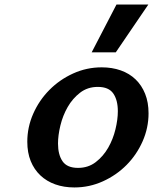

<svg xmlns="http://www.w3.org/2000/svg" viewBox="-20 -810 673 844"><path d="M100 -187Q100 -251 126 -310Q152 -369 197 -414.5Q242 -460 301.5 -487Q361 -514 427 -514Q473 -514 511 -500.5Q549 -487 576 -461Q603 -435 618 -397.5Q633 -360 633 -312Q633 -248 607 -189Q581 -130 536.5 -85Q492 -40 432.5 -13Q373 14 307 14Q261 14 223 0.5Q185 -13 157.5 -39Q130 -65 115 -102Q100 -139 100 -187ZM235 -179Q235 -130 255 -101Q275 -72 323 -72Q368 -72 401 -97.5Q434 -123 455.5 -160.5Q477 -198 487.5 -241.5Q498 -285 498 -321Q498 -370 478 -399Q458 -428 410 -428Q365 -428 332 -402.5Q299 -377 277.5 -339.5Q256 -302 245.5 -258.5Q235 -215 235 -179ZM489 -580H383L492 -790H632Z"/></svg>

Font: Perun
Style: Bold Italic
Weight: 700
Italic angle: -12°
Foundry: Copyright (c) Stefan Peev, Context Ltd, 2016
Version: Version 1.027